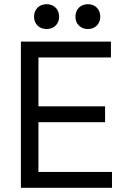

<svg xmlns="http://www.w3.org/2000/svg" viewBox="-20 -899 603 919"><path d="M80 0H516V-76H164V-314H483V-390H164V-624H511V-700H80ZM143 -819C143 -784 168 -760 203 -760C238 -760 263 -784 263 -819C263 -855 238 -879 203 -879C168 -879 143 -855 143 -819ZM341 -819C341 -784 366 -760 401 -760C435 -760 460 -784 460 -819C460 -855 435 -879 401 -879C366 -879 341 -855 341 -819Z"/></svg>

Font: Meta Space
Style: Regular
Weight: 400
Designer: Meta Pool / Florian Karsten
Foundry: Meta Pool / Florian Karsten
Version: Version 2.000;Glyphs 3.1.1 (3137)